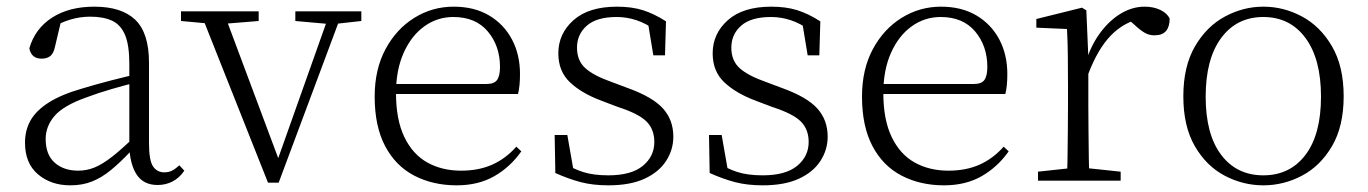

<svg xmlns="http://www.w3.org/2000/svg" viewBox="-20 -542 4103 576"><path d="M191 14Q133 14 94 -19Q55 -52 55 -114Q55 -151 71.5 -180.5Q88 -210 125.5 -234Q163 -258 225 -276Q268 -289 312.5 -300.5Q357 -312 397 -321V-297Q357 -287 315.5 -275Q274 -263 237 -249Q170 -225 143.5 -194Q117 -163 117 -125Q117 -78 144 -54Q171 -30 215 -30Q240 -30 263.5 -39.5Q287 -49 316.5 -72Q346 -95 386 -134L392 -89H373Q341 -55 313 -32Q285 -9 256 2.5Q227 14 191 14ZM453 13Q411 13 390.5 -17.5Q370 -48 368 -102V-106V-350Q368 -407 355 -437.5Q342 -468 316 -480Q290 -492 250 -492Q220 -492 190 -483Q160 -474 128 -454L164 -482L145 -402Q141 -382 131 -374Q121 -366 105 -366Q74 -366 68 -397Q85 -456 136 -489Q187 -522 263 -522Q345 -522 386 -482.5Q427 -443 427 -354V-113Q427 -61 439 -43Q451 -25 473 -25Q486 -25 496 -30Q506 -35 518 -46L533 -30Q518 -8 497.5 2.5Q477 13 453 13Z M784 6 580 -508H650L822 -48H807L812 -60L971 -508H1008L816 6ZM523 -479V-508H756V-479L645 -470H622ZM866 -479V-508H1064V-479L983 -470H967Z M1350 14Q1279 14 1223 -15Q1167 -44 1135.5 -103.5Q1104 -163 1104 -252Q1104 -334 1136.5 -394.5Q1169 -455 1223 -488.5Q1277 -522 1341 -522Q1403 -522 1447.5 -495.5Q1492 -469 1516 -423.5Q1540 -378 1540 -320Q1540 -283 1534 -260H1134V-290H1439Q1463 -290 1471.5 -302.5Q1480 -315 1480 -341Q1480 -404 1443.5 -447.5Q1407 -491 1340 -491Q1292 -491 1253 -463Q1214 -435 1191 -383.5Q1168 -332 1168 -263Q1168 -183 1193 -131Q1218 -79 1262 -54.5Q1306 -30 1363 -30Q1416 -30 1456.5 -48Q1497 -66 1529 -102L1544 -88Q1511 -41 1463 -13.5Q1415 14 1350 14Z M1805 14Q1759 14 1722.5 4.5Q1686 -5 1646 -23L1644 -137H1682L1703 -17L1671 -18V-54Q1698 -36 1729 -26Q1760 -16 1805 -16Q1874 -16 1908.5 -44.5Q1943 -73 1943 -116Q1943 -154 1919.5 -177.5Q1896 -201 1834 -221L1784 -240Q1725 -262 1690 -295Q1655 -328 1655 -382Q1655 -441 1700.5 -481.5Q1746 -522 1831 -522Q1875 -522 1908.5 -511.5Q1942 -501 1978 -478L1975 -376H1940L1922 -485L1949 -483V-450Q1918 -472 1889 -481.5Q1860 -491 1830 -491Q1770 -491 1740.5 -465Q1711 -439 1711 -399Q1711 -360 1736 -337.5Q1761 -315 1815 -296L1863 -278Q1938 -251 1969 -216.5Q2000 -182 2000 -132Q2000 -93 1978.5 -59.5Q1957 -26 1914 -6Q1871 14 1805 14Z M2268 14Q2222 14 2185.5 4.5Q2149 -5 2109 -23L2107 -137H2145L2166 -17L2134 -18V-54Q2161 -36 2192 -26Q2223 -16 2268 -16Q2337 -16 2371.5 -44.5Q2406 -73 2406 -116Q2406 -154 2382.5 -177.5Q2359 -201 2297 -221L2247 -240Q2188 -262 2153 -295Q2118 -328 2118 -382Q2118 -441 2163.5 -481.5Q2209 -522 2294 -522Q2338 -522 2371.5 -511.5Q2405 -501 2441 -478L2438 -376H2403L2385 -485L2412 -483V-450Q2381 -472 2352 -481.5Q2323 -491 2293 -491Q2233 -491 2203.5 -465Q2174 -439 2174 -399Q2174 -360 2199 -337.5Q2224 -315 2278 -296L2326 -278Q2401 -251 2432 -216.5Q2463 -182 2463 -132Q2463 -93 2441.5 -59.5Q2420 -26 2377 -6Q2334 14 2268 14Z M2812 14Q2741 14 2685 -15Q2629 -44 2597.5 -103.5Q2566 -163 2566 -252Q2566 -334 2598.5 -394.5Q2631 -455 2685 -488.5Q2739 -522 2803 -522Q2865 -522 2909.5 -495.5Q2954 -469 2978 -423.5Q3002 -378 3002 -320Q3002 -283 2996 -260H2596V-290H2901Q2925 -290 2933.5 -302.5Q2942 -315 2942 -341Q2942 -404 2905.5 -447.5Q2869 -491 2802 -491Q2754 -491 2715 -463Q2676 -435 2653 -383.5Q2630 -332 2630 -263Q2630 -183 2655 -131Q2680 -79 2724 -54.5Q2768 -30 2825 -30Q2878 -30 2918.5 -48Q2959 -66 2991 -102L3006 -88Q2973 -41 2925 -13.5Q2877 14 2812 14Z M3094 0V-27L3205 -39H3228L3342 -27V0ZM3181 0Q3182 -24 3182.5 -64.5Q3183 -105 3183.5 -149Q3184 -193 3184 -226V-281Q3184 -333 3183.5 -375.5Q3183 -418 3181 -455L3089 -459V-485L3226 -519L3239 -511L3245 -371V-370V-226Q3245 -193 3245.5 -149Q3246 -105 3246.5 -64.5Q3247 -24 3248 0ZM3244 -318 3227 -367H3241Q3257 -413 3284 -448Q3311 -483 3344.5 -502.5Q3378 -522 3414 -522Q3441 -522 3461.5 -512Q3482 -502 3489 -486Q3489 -462 3478 -449Q3467 -436 3443 -436Q3427 -436 3413.5 -444Q3400 -452 3383 -468L3360 -488H3409Q3353 -477 3313 -436Q3273 -395 3244 -318Z M3770 14Q3709 14 3654 -15Q3599 -44 3564.5 -103.5Q3530 -163 3530 -253Q3530 -343 3565 -403Q3600 -463 3655 -492.5Q3710 -522 3770 -522Q3831 -522 3886 -492.5Q3941 -463 3976 -403Q4011 -343 4011 -253Q4011 -163 3976 -103.5Q3941 -44 3886 -15Q3831 14 3770 14ZM3770 -16Q3850 -16 3896.5 -77.5Q3943 -139 3943 -252Q3943 -365 3896.5 -428Q3850 -491 3770 -491Q3690 -491 3643.5 -428Q3597 -365 3597 -252Q3597 -139 3643.5 -77.5Q3690 -16 3770 -16Z"/></svg>

Font: Noto Serif SC ExtraLight ExtraLight
Style: Regular
Weight: 250
Version: Version 2.002-H1;hotconv 1.1.0;makeotfexe 2.6.0